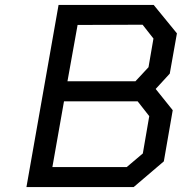

<svg xmlns="http://www.w3.org/2000/svg" viewBox="-20 -757 736 777"><path d="M87 0 217 -737H602L696 -622L667 -459L610 -397L679 -311L643 -104L521 0ZM253 -428H528L581 -485L601 -601L557 -657L294 -656ZM192 -81H493L558 -136L584 -287L537 -347H239Z"/></svg>

Font: Tomorrow
Style: Italic
Weight: 400
Italic angle: -10°
Designer: Tony de Marco, Monica Rizzolli
Foundry: Just in Type
Version: Version 2.002